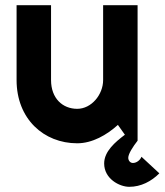

<svg xmlns="http://www.w3.org/2000/svg" viewBox="-20 -543 635 741"><path d="M479 178C524 178 564 157 595 126L526 62C521 75 507 86 493 86C482 86 475 76 475 66C475 51 493 23 511 0V-523H378V-234C378 -178 333 -123 278 -123C222 -123 177 -163 177 -234V-523H44V-234C44 -84 149 10 278 10C336 10 392 -22 435 -61L462 -23C425 5 382 41 382 88C382 147 441 178 479 178Z"/></svg>

Font: Righteous
Style: Regular
Weight: 400
Designer: Astigmatic (AOETI)
Foundry: Astigmatic (AOETI)
Version: Version 1.000